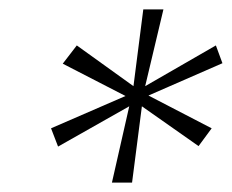

<svg xmlns="http://www.w3.org/2000/svg" viewBox="-20 -737 495 410"><path d="M219 -347 256 -510 104 -424 89 -463 248 -532 114 -601 144 -640 265 -553 286 -717H329L290 -553L441 -640L455 -602L297 -533L432 -463L404 -425L283 -510L262 -347Z"/></svg>

Font: DM Sans 36pt ExtraLight
Style: Italic
Weight: 250
Italic angle: -10°
Designer: Colophon Foundry, Jonny Pinhorn
Foundry: Colophon Foundry
Version: Version 4.004;gftools[0.9.30]